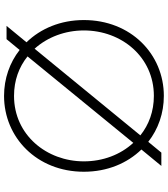

<svg xmlns="http://www.w3.org/2000/svg" viewBox="38 -834 809 924"><g transform="rotate(-90 442.0 -372.5)"><path d="M442 12C643 12 807 -147 807 -373C807 -485 766 -581 700 -649L779 -745H715L663 -682C602 -730 525 -757 442 -757C242 -757 77 -599 77 -373C77 -260 118 -164 184 -96L105 0H169L221 -63C282 -15 359 12 442 12ZM127 -373C127 -552 254 -709 442 -709C517 -709 581 -685 632 -644L216 -135C159 -197 127 -281 127 -373ZM252 -101 669 -610C725 -548 757 -463 757 -373C757 -191 629 -36 442 -36C368 -36 303 -60 252 -101Z"/></g></svg>

Font: Mluvka ExtraLight
Style: Regular
Weight: 200
Designer: Modified by Jiří Krblich, Original typeface by Gumpita Rahayu
Foundry: Gumpita Rahayu & Jiří Krblich
Version: Version 2.000;Glyphs 3.1.1 (3134)